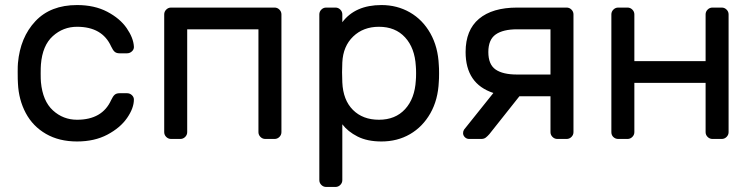

<svg xmlns="http://www.w3.org/2000/svg" viewBox="-20 -550 2979 760"><path d="M420 -154Q427 -169 434 -175Q441 -181 453 -181H483Q494 -181 502 -173.5Q510 -166 510 -156Q510 -122 483 -83Q456 -44 405 -17Q354 10 285 10Q214 10 162 -20Q110 -50 82 -102.5Q54 -155 51 -220Q50 -232 50 -266Q50 -290 51 -300Q60 -402 120 -466Q180 -530 285 -530Q354 -530 404.5 -503.5Q455 -477 481.5 -438.5Q508 -400 510 -366Q511 -355 502.5 -347Q494 -339 483 -339H453Q441 -339 434 -345Q427 -351 420 -366Q385 -444 285 -444Q230 -444 189 -407Q148 -370 142 -295Q141 -284 141 -259Q141 -236 142 -225Q149 -150 189.5 -113Q230 -76 285 -76Q385 -76 420 -154Z M1094 -493V-27Q1094 -16 1086 -8Q1078 0 1067 0H1030Q1019 0 1011 -8Q1003 -16 1003 -27V-434H721V-27Q721 -16 713 -8Q705 0 694 0H657Q646 0 638 -8Q630 -16 630 -27V-493Q630 -504 638 -512Q646 -520 657 -520H1067Q1078 -520 1086 -512Q1094 -504 1094 -493Z M1335 163Q1335 174 1327 182Q1319 190 1308 190H1271Q1260 190 1252 182Q1244 174 1244 163V-493Q1244 -504 1252 -512Q1260 -520 1271 -520H1308Q1319 -520 1327 -512Q1335 -504 1335 -493V-462Q1386 -530 1490 -530Q1552 -530 1602.5 -501Q1653 -472 1683.5 -418Q1714 -364 1717 -292Q1718 -282 1718 -260Q1718 -237 1717 -227Q1714 -155 1683.5 -101.5Q1653 -48 1603 -19Q1553 10 1490 10Q1434 10 1395.5 -9.5Q1357 -29 1335 -58ZM1480 -76Q1545 -76 1583.5 -118Q1622 -160 1626 -232Q1627 -242 1627 -260Q1627 -278 1626 -288Q1622 -360 1583.5 -402Q1545 -444 1480 -444Q1418 -444 1378 -405.5Q1338 -367 1335 -303L1334 -264L1335 -224Q1338 -154 1377 -115Q1416 -76 1480 -76Z M2250 -493V-27Q2250 -16 2242 -8Q2234 0 2223 0H2186Q2175 0 2167 -8Q2159 -16 2159 -27V-169H2036L1917 -19Q1910 -11 1903 -5.5Q1896 0 1885 0H1837Q1827 0 1820 -7Q1813 -14 1813 -23Q1813 -31 1817 -37L1933 -182Q1823 -218 1823 -344Q1823 -431 1876 -475.5Q1929 -520 2027 -520H2223Q2234 -520 2242 -512Q2250 -504 2250 -493ZM2159 -255V-434H2027Q1971 -434 1942 -413.5Q1913 -393 1913 -344Q1913 -295 1941.5 -275Q1970 -255 2027 -255Z M2864 -493V-27Q2864 -16 2856 -8Q2848 0 2837 0H2800Q2789 0 2781 -8Q2773 -16 2773 -27V-222H2491V-27Q2491 -16 2483 -8Q2475 0 2464 0H2427Q2416 0 2408 -7.5Q2400 -15 2400 -27V-493Q2400 -504 2408 -512Q2416 -520 2427 -520H2464Q2475 -520 2483 -512Q2491 -504 2491 -493V-308H2773V-493Q2773 -504 2781 -512Q2789 -520 2800 -520H2837Q2848 -520 2856 -512Q2864 -504 2864 -493Z"/></svg>

Font: Contemporary
Style: Regular
Weight: 400
Designer: Victor Tran
Foundry: Victor Tran
Version: Version 1.100